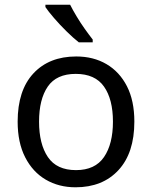

<svg xmlns="http://www.w3.org/2000/svg" viewBox="-20 -786 645 816"><path d="M551 -269Q551 -136 483.5 -63Q416 10 301 10Q230 10 174.5 -22.5Q119 -55 87 -117.5Q55 -180 55 -269Q55 -402 122 -474Q189 -546 304 -546Q377 -546 432.5 -513.5Q488 -481 519.5 -419.5Q551 -358 551 -269ZM146 -269Q146 -174 183.5 -118.5Q221 -63 303 -63Q384 -63 422 -118.5Q460 -174 460 -269Q460 -364 422 -418Q384 -472 302 -472Q220 -472 183 -418Q146 -364 146 -269ZM278 -766Q289 -744 305.5 -716.5Q322 -689 340.5 -663Q359 -637 374 -618V-606H315Q292 -624 263 -652.5Q234 -681 209.5 -709.5Q185 -738 173 -756V-766Z"/></svg>

Font: Noto Sans Kaithi
Style: Regular
Weight: 400
Designer: Monotype Design Team
Foundry: Monotype Imaging Inc.
Version: Version 2.005; ttfautohint (v1.8.4.7-5d5b)